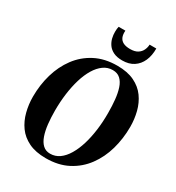

<svg xmlns="http://www.w3.org/2000/svg" viewBox="-228 -1115 1158 1264"><g transform="rotate(30 351.5 -483.0)"><path d="M314.5 11Q237 11 184 -14.8Q131 -40.5 99.5 -84.5Q68 -128.5 53.8 -184Q39.5 -239.5 39.5 -298.5Q39.5 -387.5 63 -468.8Q86.5 -550 134 -614Q181.5 -678 253 -715.2Q324.5 -752.5 420 -752.5Q497.5 -752.5 550.2 -727Q603 -701.5 634.5 -657.8Q666 -614 680 -559Q694 -504 694 -445.5Q694 -356.5 670.8 -274.2Q647.5 -192 600 -127.8Q552.5 -63.5 481.2 -26.2Q410 11 314.5 11ZM324.5 -29Q363 -29 394.2 -51.2Q425.5 -73.5 449.5 -113.8Q473.5 -154 489.8 -207.2Q506 -260.5 514.2 -323.2Q522.5 -386 522 -453Q522 -506 517.2 -552.8Q512.5 -599.5 500.5 -635.5Q488.5 -671.5 466.2 -692Q444 -712.5 408.5 -712.5Q370 -712.5 338.8 -690Q307.5 -667.5 283.5 -627.8Q259.5 -588 243.5 -535Q227.5 -482 219.2 -420Q211 -358 211 -292Q211 -238 216.2 -190.5Q221.5 -143 234.2 -106.5Q247 -70 269 -49.5Q291 -29 324.5 -29ZM428.5 -798Q388 -798 361.5 -811Q335 -824 320.2 -845Q305.5 -866 299.5 -890.5Q293.5 -915 294 -938.5Q294 -951 295.2 -961Q296.5 -971 298.5 -978.5H349.5Q347 -949.5 355.2 -929.5Q363.5 -909.5 383.5 -899.2Q403.5 -889 436 -889Q471.5 -889 492.5 -902.2Q513.5 -915.5 523.2 -936.2Q533 -957 533.5 -978.5H584.5Q585 -925 567 -884.2Q549 -843.5 514.2 -820.8Q479.5 -798 428.5 -798Z"/></g></svg>

Font: Merriweather 96pt ExtraBold
Style: Italic
Weight: 800
Italic angle: -7.8°
Version: Version 2.101